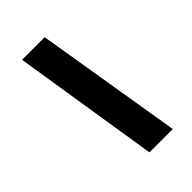

<svg xmlns="http://www.w3.org/2000/svg" viewBox="-219 -810 906 906"><g transform="rotate(-45 233.5 -357.0)"><path d="M258.8 -724.1 379.9 9.8H224.1L107.9 -724.1Z"/></g></svg>

Font: TypoPRO Open Sans
Style: Italic
Weight: 800
Italic angle: -12°
Foundry: Ascender Corporation
Version: Version 1.10